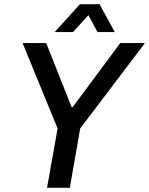

<svg xmlns="http://www.w3.org/2000/svg" viewBox="-20 -890 707 910"><path d="M203 0 253 -281 87 -686H199L319 -383H325L550 -686H667L360 -281L311 0ZM239 -738 359 -870H452L524 -738H442L382 -850H428L326 -738Z"/></svg>

Font: Archivo SemiCondensed Medium
Style: Italic
Weight: 500
Width: 4
Italic angle: -10°
Designer: Hector Gatti
Foundry: Omnibus-Type
Version: Version 2.001